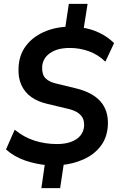

<svg xmlns="http://www.w3.org/2000/svg" viewBox="-20 -856 616 993"><path d="M194 117 214 -22 231 -1Q168 -6 111 -25.5Q54 -45 11 -83L56 -185Q104 -146 159 -128.5Q214 -111 275 -111Q317 -111 348 -122.5Q379 -134 396 -155Q413 -176 415 -205Q416 -231 406.5 -248Q397 -265 376 -277Q355 -289 320 -296L224 -319Q176 -330 142 -354Q108 -378 90.5 -416.5Q73 -455 76 -507Q79 -572 113.5 -618Q148 -664 205.5 -690Q263 -716 333 -718L316 -703L336 -836H433L412 -703L400 -714Q448 -708 492.5 -687Q537 -666 570 -633L525 -537Q487 -574 439.5 -591Q392 -608 341 -608Q277 -608 239 -581.5Q201 -555 198 -511Q196 -471 215.5 -451Q235 -431 278 -422L373 -399Q459 -378 500 -331Q541 -284 538 -210Q535 -146 501.5 -101.5Q468 -57 412.5 -32Q357 -7 292 -2L312 -22L291 117Z"/></svg>

Font: Nunitoga
Style: Bold Italic
Weight: 700
Italic angle: -9°
Designer: Vernon Adams
Foundry: Vernon Adams
Version: Version 1.0